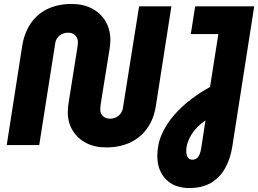

<svg xmlns="http://www.w3.org/2000/svg" viewBox="-20 -732 1303 969"><path d="M516 12Q457 12 413.5 -11Q370 -34 346 -74.5Q322 -115 322 -167Q322 -179 323.5 -192.5Q325 -206 327 -218L371 -495Q372 -501 372.5 -507.5Q373 -514 373 -520Q373 -540 359.5 -553.5Q346 -567 324 -567Q307 -567 292.5 -560Q278 -553 269 -540Q260 -527 258 -509L178 0H14L92 -500Q103 -567 135.5 -614.5Q168 -662 220.5 -687Q273 -712 342 -712Q401 -712 445 -688.5Q489 -665 513 -624Q537 -583 537 -531Q537 -519 536 -507.5Q535 -496 533 -485L488 -205Q487 -197 486.5 -191Q486 -185 486 -180Q486 -158 500 -145.5Q514 -133 534 -133Q552 -133 566 -140Q580 -147 589.5 -160Q599 -173 601 -191L682 -700H845L767 -200Q757 -132 723 -84.5Q689 -37 636.5 -12.5Q584 12 516 12ZM936 217Q859 217 816.5 172Q774 127 774 56Q774 -4 797 -55.5Q820 -107 858.5 -151Q897 -195 944.5 -231Q992 -267 1040 -293L1082 -560H943L965 -700H1263L1152 10Q1142 72 1115 119Q1088 166 1043.5 191.5Q999 217 936 217ZM950 74Q963 74 972 67.5Q981 61 986.5 48.5Q992 36 995 19L1017 -124Q994 -109 976 -90.5Q958 -72 946 -52.5Q934 -33 927 -12Q920 9 920 30Q920 51 928 62.5Q936 74 950 74Z"/></svg>

Font: MuseoModerno Thin
Style: Bold Italic
Weight: 700
Italic angle: -9°
Version: Version 1.003